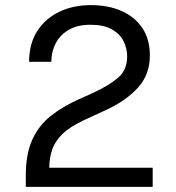

<svg xmlns="http://www.w3.org/2000/svg" viewBox="-20 -732 690 752"><path d="M81 0V-43Q81 -130 107 -186Q133 -242 179.5 -278.5Q226 -315 288 -343L342 -367Q407 -397 442.5 -427.5Q478 -458 478 -511Q478 -543 463.5 -571.5Q449 -600 417.5 -617.5Q386 -635 335 -635Q283 -635 249 -615Q215 -595 198 -562Q181 -529 181 -490H94Q94 -561 126 -610.5Q158 -660 212.5 -686Q267 -712 336 -712Q403 -712 455 -689.5Q507 -667 537 -623Q567 -579 567 -515Q567 -441 521.5 -390Q476 -339 397 -302L308 -261Q253 -235 224 -206.5Q195 -178 184 -145Q173 -112 173 -75H578V0Z"/></svg>

Font: HostGroteskRegular
Style: Regular
Weight: 400
Designer: Doukan Karapınar based on Poppins by Indian Type Foundry, Jonny Pinhorn
Foundry: Element Type
Version: Version 1.001; ttfautohint (v1.8.4.7-5d5b)